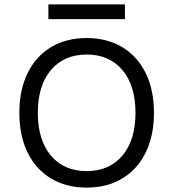

<svg xmlns="http://www.w3.org/2000/svg" viewBox="-20 -843 788 873"><path d="M68 0ZM680 -330Q680 -226 642.5 -149.5Q605 -73 536 -31.5Q467 10 374 10Q281 10 212 -31.5Q143 -73 105.5 -149.5Q68 -226 68 -330Q68 -434 105.5 -510.5Q143 -587 212 -628.5Q281 -670 374 -670Q467 -670 536 -628.5Q605 -587 642.5 -510.5Q680 -434 680 -330ZM152 -330Q152 -206 211.5 -135.5Q271 -65 374 -65Q477 -65 536.5 -135.5Q596 -206 596 -330Q596 -454 536.5 -524.5Q477 -595 374 -595Q271 -595 211.5 -524.5Q152 -454 152 -330ZM548 -756H200V-823H548Z"/></svg>

Font: Work Sans
Style: Regular
Weight: 400
Designer: Wei Huang
Foundry: Wei Huang
Version: Version 1.500; ttfautohint (v1.6)